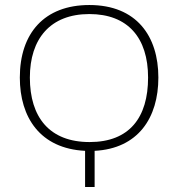

<svg xmlns="http://www.w3.org/2000/svg" viewBox="-20 -745 710 765"><path d="M319 0H357V-144C530 -153 611 -275 611 -436C611 -601 524 -725 336 -725C157 -725 59 -613 59 -436C59 -277 140 -153 319 -144ZM337 -179C177 -179 99 -278 99 -436C99 -590 180 -689 336 -689C489 -689 570 -595 570 -436C570 -277 496 -179 337 -179Z"/></svg>

Font: Noto Sans SemiCondensed ExtraLight
Style: Regular
Weight: 200
Width: 4
Designer: Monotype Design Team
Foundry: Monotype Imaging Inc.
Version: Version 2.013